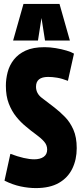

<svg xmlns="http://www.w3.org/2000/svg" viewBox="-20 -951 421 981"><path d="M358 -677 327 -538Q296 -550 271.5 -554Q247 -558 226 -558Q164 -558 164 -508Q164 -474 193 -451.5Q222 -429 259 -401Q286 -380 312 -353.5Q338 -327 355 -288.5Q372 -250 372 -194Q372 -136 349.5 -89.5Q327 -43 281 -16.5Q235 10 163 10Q126 10 85.5 1.5Q45 -7 3 -28L33 -165Q108 -137 155 -137Q185 -137 203 -149.5Q221 -162 221 -187Q221 -210 205 -228Q189 -246 164 -264Q139 -282 112 -305Q86 -326 63 -354.5Q40 -383 25 -421.5Q10 -460 10 -513Q10 -547 19 -582Q28 -617 50.5 -646Q73 -675 111 -692.5Q149 -710 208 -710Q235 -710 265 -705Q295 -700 320 -692.5Q345 -685 358 -677ZM47 -744 100 -931H284L337 -744H210L192 -859L174 -744Z"/></svg>

Font: Georama ExtraCondensed ExtraBold
Style: Regular
Weight: 800
Width: 2
Designer: Jean-Baptiste Levee
Foundry: Production Type
Version: Version 1.000